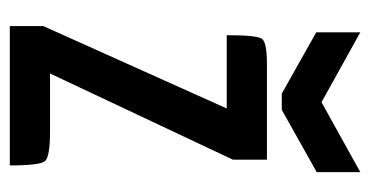

<svg xmlns="http://www.w3.org/2000/svg" viewBox="-206 -566 772 401"><g transform="rotate(90 180.5 -366.0)"><path d="M326 0H35V-70L207 -453H54Q54 -516 61.5 -526.5Q69 -537 114 -537H314V-466L134 -84H254Q308 -84 317 -73.5Q326 -63 326 0ZM210 -568H176L48 -640V-732L194 -651L340 -732V-641Z"/></g></svg>

Font: Economica
Style: Bold
Weight: 700
Designer: Vicente Lamonaca
Foundry: Vicente Lamonaca
Version: Version 1.100